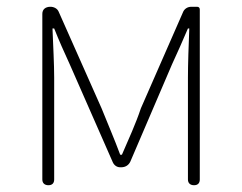

<svg xmlns="http://www.w3.org/2000/svg" viewBox="-20 -547 714 567"><path d="M105 -263V-17C105 -6 112 0 123 0C134 0 140 -6 140 -17V-318C140 -357 137 -412 135 -463H140C155 -425 170 -392 186 -357L313 -68C317 -59 325 -53 335 -53H338C350 -53 360 -59 365 -70L488 -357C504 -392 519 -425 535 -463H539C537 -412 535 -357 535 -318V-17C535 -6 542 0 553 0C564 0 570 -6 570 -17V-519C570 -524 567 -527 562 -527H548H545C534 -527 524 -521 520 -510L396 -227C381 -182 360 -136 340 -90H335C318 -136 298 -182 280 -227L153 -513C149 -522 139 -527 129 -527C115 -527 105 -520 105 -506Z"/></svg>

Font: GenSenRounded2 TW EL
Style: Regular
Weight: 250
Version: Version 2.100;PS 2.1;hotconv 16.6.51;makeotf.lib2.5.65220 DE